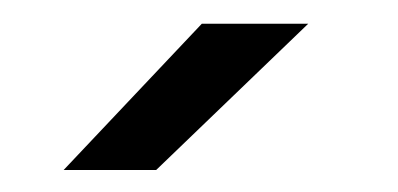

<svg xmlns="http://www.w3.org/2000/svg" viewBox="-20 -758 344 166"><path d="M35 -611 154.5 -737.5H246.5L115 -611Z"/></svg>

Font: Epilogue Medium
Style: Regular
Weight: 500
Designer: Tyler Finck
Foundry: Etcetera Type Co
Version: Version 2.111; ttfautohint (v1.8.3)